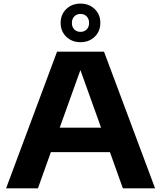

<svg xmlns="http://www.w3.org/2000/svg" viewBox="-20 -1020 872 1040"><path d="M13 0 289 -740H543.5L820 0H645.5L575.5 -196H255.5L185.5 0ZM303.5 -328.5H527.5L415.5 -640.5ZM416 -791.5Q369.5 -791.5 339 -821Q308.5 -850.5 308.5 -896Q308.5 -941.5 339 -971Q369.5 -1000.5 416 -1000.5Q462.5 -1000.5 493 -971Q523.5 -941.5 523.5 -896Q523.5 -850.5 493 -821Q462.5 -791.5 416 -791.5ZM416 -847.5Q436.5 -847.5 449.5 -860.5Q462.5 -873.5 462.5 -896Q462.5 -918 449.5 -931.2Q436.5 -944.5 416 -944.5Q395.5 -944.5 382.5 -931.2Q369.5 -918 369.5 -896Q369.5 -873.5 382.5 -860.5Q395.5 -847.5 416 -847.5Z"/></svg>

Font: Encode Sans Expanded Expanded
Style: Bold
Weight: 700
Width: 7
Designer: Multiple Designers
Foundry: Impallari Type
Version: Version 3.000; ttfautohint (v1.8.3) -l 8 -r 50 -G 200 -x 14 